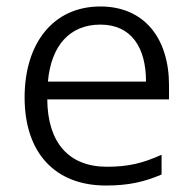

<svg xmlns="http://www.w3.org/2000/svg" viewBox="-20 -563 596 593"><path d="M290 -543C144 -543 56 -429 56 -262C56 -91 150 10 307 10C377 10 425 -1 479 -24V-85C421 -59 377 -48 310 -48C193 -48 127 -122 126 -256H502V-300C502 -443 427 -543 290 -543ZM290 -487C386 -487 431 -416 431 -311H128C138 -423 196 -487 290 -487Z"/></svg>

Font: Noto Kufi Arabic Light
Style: Regular
Weight: 300
Designer: Monotype Design Team, David Williams, Khaled Hosny
Foundry: Google LLC
Version: Version 2.109